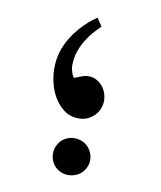

<svg xmlns="http://www.w3.org/2000/svg" viewBox="-70 -561 577 687"><g transform="rotate(10 219.0 -217.5)"><path d="M304.2 -215.8Q304.2 -202.1 299.1 -188Q293.9 -173.8 283.7 -162.6Q273.4 -151.4 258.8 -144.3Q244.1 -137.2 225.6 -137.2Q194.8 -137.2 172.9 -153.3Q150.9 -169.4 136.2 -193.6Q121.6 -217.8 115 -245.8Q108.4 -273.9 108.4 -297.9Q108.4 -338.4 121.6 -373Q138.2 -415 168.5 -449.5Q198.7 -483.9 229.5 -503.9L249 -475.1Q240.2 -466.3 226.6 -451.7Q212.9 -437 200.2 -417.2Q187.5 -397.5 178.7 -372.8Q169.9 -348.1 169.9 -318.8Q169.9 -312.5 171.6 -305.2Q173.3 -297.9 175.5 -291.7Q177.7 -285.6 180.2 -281.7Q182.6 -277.8 184.6 -277.8Q186.5 -277.8 191.7 -280Q196.8 -282.2 203.4 -284.9Q210 -287.6 218 -289.8Q226.1 -292 234.4 -292Q251 -292 264.2 -284.7Q277.3 -277.3 286.4 -265.9Q295.4 -254.4 299.8 -241.2Q304.2 -228 304.2 -215.8ZM292 2.4Q292 16.1 286.6 28.3Q281.2 40.5 272.2 49.6Q263.2 58.6 250.2 63.7Q237.3 68.8 223.1 68.8Q209.5 68.8 197.3 63.7Q185.1 58.6 176 49.6Q167 40.5 161.9 28.3Q156.7 16.1 156.7 2.4Q156.7 -11.7 161.9 -23.9Q167 -36.1 176 -45.4Q185.1 -54.7 197.3 -59.8Q209.5 -64.9 223.1 -64.9Q237.3 -64.9 250.2 -59.8Q263.2 -54.7 272.2 -45.4Q281.2 -36.1 286.6 -23.9Q292 -11.7 292 2.4Z"/></g></svg>

Font: Accordance
Style: Bold
Weight: 700
Version: Version 1.2 (build January 31, 2020) Miklal Software Solutio